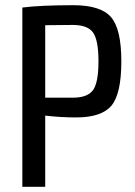

<svg xmlns="http://www.w3.org/2000/svg" viewBox="-20 -719 519 739"><path d="M262 -699Q367 -699 407 -653.5Q447 -608 447 -483Q447 -358 409 -312.5Q371 -267 273 -267Q214 -267 154 -274V0H66V-690Q137 -699 262 -699ZM154 -343H260Q317 -343 338 -372Q359 -401 359 -483Q359 -565 338 -594Q317 -623 260 -623L154 -622Z"/></svg>

Font: exo2condensed_r
Style: Regular
Weight: 400
Width: 3
Designer: Natanael Gama
Version: Version 1.001;PS 001.001;hotconv 1.0.70;makeotf.lib2.5.58329